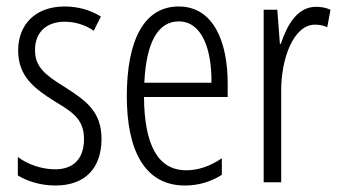

<svg xmlns="http://www.w3.org/2000/svg" viewBox="-20 -562 1048 592"><path d="M293 -134C293 -218 245 -252 179 -294C116 -333 88 -357 88 -408C88 -463 124 -495 179 -495C212 -495 244 -485 269 -467L291 -511C259 -531 221 -542 179 -542C88 -542 36 -485 36 -407C36 -327 84 -290 151 -248C211 -213 239 -189 239 -133C239 -74 208 -40 150 -40C107 -40 64 -56 35 -78V-21C61 -5 102 10 151 10C243 10 293 -44 293 -134Z M531 -542C424 -542 371 -438 371 -265C371 -102 424 10 550 10C593 10 631 -2 664 -23V-74C627 -49 591 -37 554 -37C467 -37 425 -115 424 -263H682V-305C682 -432 639 -542 531 -542ZM531 -496C603 -496 633 -410 632 -307H425C431 -435 469 -496 531 -496Z M954 -541C897 -541 865 -485 846 -427H843L835 -532H793V0H847V-279C846 -383 886 -486 951 -486C965 -486 979 -483 989 -478L999 -532C984 -539 968 -541 954 -541Z"/></svg>

Font: Noto Sans Armenian ExtraCondensed Light
Style: Regular
Weight: 300
Width: 2
Designer: Monotype Design Team
Foundry: Monotype Imaging Inc.
Version: Version 2.008